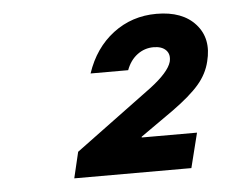

<svg xmlns="http://www.w3.org/2000/svg" viewBox="-37 -901 522 441"><g transform="rotate(-5 224.5 -680.0)"><path d="M117.5 -500 131.7 -560 310 -691.7Q352.5 -724.2 359.2 -747.5Q363.3 -764.2 353.8 -774.2Q344.2 -784.2 325 -784.2Q304.2 -784.2 287.5 -771.7Q270.8 -759.2 262.5 -736.7H175.8Q195 -794.2 238.3 -827.1Q281.7 -860 338.3 -860Q398.3 -860 428.3 -826.2Q458.3 -792.5 445 -740.8Q438.3 -712.5 417.9 -688.8Q397.5 -665 355.8 -635L280 -581.7V-580H407.5L387.5 -500Z"/></g></svg>

Font: Funnel Sans
Style: Bold Italic
Weight: 700
Italic angle: -14.036°
Designer: NORD ID, Kristian Moeller
Foundry: Dicotype
Version: Version 1.000